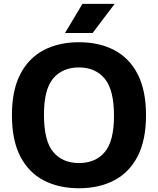

<svg xmlns="http://www.w3.org/2000/svg" viewBox="-20 -969 821 998"><path d="M390.5 9.5Q285 9.5 206.5 -31.8Q128 -73 85 -157Q42 -241 42 -370Q42 -499 85.2 -583Q128.5 -667 206.8 -708.2Q285 -749.5 390.5 -749.5Q496 -749.5 574.5 -708.2Q653 -667 696 -582.8Q739 -498.5 739 -370Q739 -241.5 695.8 -157.2Q652.5 -73 574 -31.8Q495.5 9.5 390.5 9.5ZM390.5 -121.5Q476 -121.5 524.2 -178.2Q572.5 -235 572.5 -366.5Q572.5 -503 523.8 -560.8Q475 -618.5 390.5 -618.5Q305.5 -618.5 257 -562Q208.5 -505.5 208.5 -373.5Q208.5 -236 256.8 -178.8Q305 -121.5 390.5 -121.5ZM318 -797.5 408.5 -949H576L461.5 -797.5Z"/></svg>

Font: Encode Sans
Style: Bold
Weight: 700
Designer: Multiple Designers
Foundry: Impallari Type
Version: Version 3.002; ttfautohint (v1.8.3) -l 8 -r 50 -G 200 -x 14 